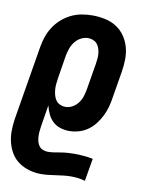

<svg xmlns="http://www.w3.org/2000/svg" viewBox="-88 -589 672 873"><g transform="rotate(10 248.5 -152.5)"><path d="M162 223Q134 223 108 215.5Q82 208 60.5 193.5Q39 179 25 157Q11 135 4 109Q-3 83 -3 55.5Q-3 28 1 0L58 -343Q62 -368 70 -392Q78 -416 92 -438Q106 -460 126 -478Q146 -496 169.5 -507.5Q193 -519 218 -523.5Q243 -528 268 -528Q297 -528 326 -522Q355 -516 378.5 -501Q402 -486 418 -463Q434 -440 441.5 -413Q449 -386 448.5 -356Q448 -326 443 -297L423 -177Q420 -155 414 -133Q408 -111 398 -90.5Q388 -70 373.5 -51Q359 -32 340 -18.5Q321 -5 298.5 1.5Q276 8 254 8Q233 8 212.5 1.5Q192 -5 177.5 -19Q163 -33 154.5 -51.5Q146 -70 141 -90L125 9Q123 21 122 33Q121 45 121.5 57Q122 69 125 80Q128 91 134.5 100Q141 109 152 113.5Q163 118 175 118Q190 118 205 115.5Q220 113 235.5 110.5Q251 108 266 107Q281 106 296 106Q318 106 339.5 108Q361 110 382 114L364 219Q349 214 332.5 212Q316 210 299 210Q282 210 265 212Q248 214 230.5 216.5Q213 219 196 221Q179 223 162 223ZM219 -97Q235 -97 251 -106Q267 -115 277.5 -129.5Q288 -144 293 -160.5Q298 -177 301 -194L321 -314Q323 -326 324 -338.5Q325 -351 324 -362.5Q323 -374 319 -385.5Q315 -397 308 -405.5Q301 -414 290 -418.5Q279 -423 266 -423Q250 -423 233.5 -414.5Q217 -406 206 -391.5Q195 -377 189 -360Q183 -343 180 -327L163 -221Q161 -207 159.5 -193.5Q158 -180 159 -167Q160 -154 163.5 -141Q167 -128 174 -118Q181 -108 193 -102.5Q205 -97 219 -97Z"/></g></svg>

Font: Iosevka SS04 Extrabold Oblique
Style: Regular
Weight: 800
Italic angle: -9°
Monospace: yes
Designer: Belleve Invis
Foundry: Belleve Invis
Version: Version 19.0.0; ttfautohint (v1.8.4)